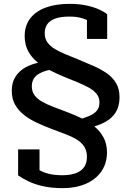

<svg xmlns="http://www.w3.org/2000/svg" viewBox="-20 -740 686 996"><path d="M290 -423 304 -387Q253 -383 217.5 -372.5Q182 -362 163.5 -343Q145 -324 145 -292Q145 -265 159 -246Q173 -227 198.5 -212.5Q224 -198 257 -185.5Q290 -173 327 -159Q367 -144 404 -126Q441 -108 470.5 -83.5Q500 -59 517.5 -26Q535 7 535 51Q535 107 506 149Q477 191 425 213.5Q373 236 306 236Q250 236 206 226.5Q162 217 129.5 201.5Q97 186 74 170V35H185V168Q174 159 164 148.5Q154 138 147 128.5Q140 119 138 112.5Q136 106 140 105Q158 127 181.5 141Q205 155 235 162Q265 169 303 169Q346 169 374.5 158Q403 147 417 126Q431 105 431 74Q431 42 416.5 20Q402 -2 377 -17Q352 -32 319.5 -44Q287 -56 251 -70Q211 -85 173 -102.5Q135 -120 105.5 -143Q76 -166 58.5 -196.5Q41 -227 41 -270Q41 -311 59.5 -341Q78 -371 111.5 -390Q145 -409 190.5 -417Q236 -425 290 -423ZM390 -68 378 -117Q416 -127 442 -138Q468 -149 482 -165.5Q496 -182 496 -209Q496 -234 481 -253Q466 -272 439 -286.5Q412 -301 379 -314.5Q346 -328 309 -343Q273 -358 237 -376.5Q201 -395 172 -419Q143 -443 125.5 -476Q108 -509 108 -553Q108 -606 136 -643.5Q164 -681 216.5 -700.5Q269 -720 340 -720Q390 -720 429 -711.5Q468 -703 495 -690.5Q522 -678 536 -666V-538H431V-652Q442 -651 451.5 -645.5Q461 -640 469 -630.5Q477 -621 480 -612Q483 -603 480 -597Q468 -614 448.5 -626.5Q429 -639 402.5 -646.5Q376 -654 340 -654Q294 -654 266 -643.5Q238 -633 225 -614Q212 -595 212 -568Q212 -539 226.5 -519.5Q241 -500 265 -485.5Q289 -471 320 -458.5Q351 -446 385 -432Q425 -415 463.5 -398.5Q502 -382 533 -360.5Q564 -339 582 -309Q600 -279 600 -236Q600 -185 576 -151Q552 -117 505 -97Q458 -77 390 -68Z"/></svg>

Font: Roboto Serif Medium
Style: Regular
Weight: 500
Designer: Greg Gazdowicz
Foundry: Commercial Type
Version: Version 1.008